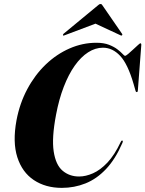

<svg xmlns="http://www.w3.org/2000/svg" viewBox="-20 -924 722 954"><path d="M588 -225.5Q590 -224.5 590.2 -222Q590.5 -219.5 588 -213.5Q553.5 -133.5 507 -84.2Q460.5 -35 405 -12.8Q349.5 9.5 287 9.5Q206.5 9.5 148.2 -29.2Q90 -68 66 -143Q42 -218 62 -326.5Q78 -411 115.8 -481.5Q153.5 -552 207.2 -603.5Q261 -655 325.5 -683.2Q390 -711.5 459 -711.5Q496 -711.5 521.5 -701.5Q547 -691.5 563.5 -678.8Q580 -666 589 -656.2Q598 -646.5 601 -646.5Q605.5 -646.5 616.8 -656Q628 -665.5 641.2 -677.8Q654.5 -690 664.8 -699.5Q675 -709 677.5 -709Q680 -709 681.2 -706.5Q682.5 -704 682 -699.5L665 -475.5Q664.5 -470.5 663.5 -468.5Q662.5 -466.5 660 -466.5Q655 -466 653 -474.5L644 -506Q615 -606 577 -646.5Q539 -687 491.5 -687Q453.5 -687 417.8 -664Q382 -641 351.2 -597.5Q320.5 -554 296.8 -492.5Q273 -431 258.5 -354Q236.5 -238.5 246.8 -171.5Q257 -104.5 291 -75.8Q325 -47 373 -47Q406 -47 442.2 -63Q478.5 -79 513.8 -116.2Q549 -153.5 579.5 -218Q582 -223 584.2 -224.8Q586.5 -226.5 588 -225.5ZM497 -822.5H420L578 -749Q583 -746 585.5 -748Q587.5 -749.5 587.8 -751.5Q588 -753.5 586.5 -756L490 -896Q487.5 -900 485.5 -902Q483.5 -904 479.5 -904Q475.5 -904 472.5 -902Q469.5 -900 465 -896L295.5 -756Q293.5 -753.5 293 -751.5Q292.5 -749.5 293 -748Q294.5 -747 296.8 -747.5Q299 -748 302 -749Z"/></svg>

Font: Fraunces 120pt
Style: Bold Italic
Weight: 700
Italic angle: -16°
Version: Version 1.000;[b76b70a41]